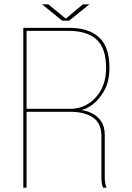

<svg xmlns="http://www.w3.org/2000/svg" viewBox="-20 -866 608 886"><path d="M87.5 0V-737.5H301Q388 -737.5 436.5 -694.2Q485 -651 485 -553Q485 -492 462 -449.8Q439 -407.5 408.2 -384.5Q377.5 -361.5 354 -358Q377.5 -356 403 -344Q428.5 -332 446 -307.2Q463.5 -282.5 463.5 -241.5Q463.5 -194.5 463.5 -143.5Q463.5 -92.5 463.5 -45.5Q463.5 -27 466.8 -14.8Q470 -2.5 471.5 0H455.5Q454 -2.5 451 -14.5Q448 -26.5 448 -45.5Q448 -91.5 448 -142Q448 -192.5 448 -238Q448 -298 408.8 -324Q369.5 -350 306 -350H95.5L102.5 -357V0ZM102.5 -357 95.5 -364H306Q349.5 -364 386.8 -387Q424 -410 446.8 -452.2Q469.5 -494.5 469.5 -553Q469.5 -643.5 425.8 -683.5Q382 -723.5 297.5 -723.5H95.5L102.5 -730.5ZM174 -846H203L288.5 -776H279L362.5 -846H392.5L299 -770.5H267Z"/></svg>

Font: Epilogue Thin
Style: Regular
Weight: 250
Designer: Tyler Finck
Foundry: Etcetera Type Co
Version: Version 2.111